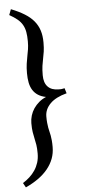

<svg xmlns="http://www.w3.org/2000/svg" viewBox="-62 -816 460 1004"><g transform="rotate(-5 168.0 -313.5)"><path d="M287.1 -317.9Q229 -302.7 200 -273.2Q170.9 -243.7 170.9 -206.1Q170.9 -186.5 172.4 -172.4Q173.8 -158.2 175.8 -147Q177.7 -135.7 180.4 -126Q183.1 -116.2 185.1 -104.7Q187 -93.3 188.5 -79.1Q189.9 -64.9 189.9 -44.9Q189.9 -11.7 179 17.1Q168 45.9 147.5 70.8Q127 95.7 97.7 116.5Q68.4 137.2 32.2 153.8L19 129.9Q38.1 118.2 54.4 103.3Q70.8 88.4 83 70.1Q95.2 51.8 102.1 30Q108.9 8.3 108.9 -17.1Q108.9 -45.4 106 -63.2Q103 -81.1 99.4 -96.9Q95.7 -112.8 92.8 -131.1Q89.8 -149.4 89.8 -178.2Q89.8 -198.2 95.7 -217.8Q101.6 -237.3 113 -254.4Q124.5 -271.5 140.9 -285.4Q157.2 -299.3 178.2 -308.1Q153.3 -313 136.5 -324Q119.6 -335 109.1 -351.8Q98.6 -368.7 94.2 -390.9Q89.8 -413.1 89.8 -440.4Q89.8 -469.2 92.8 -489.7Q95.7 -510.3 99.4 -528.3Q103 -546.4 106 -564.5Q108.9 -582.5 108.9 -606.4Q108.9 -633.8 105.2 -654.8Q101.6 -675.8 92 -692.6Q82.5 -709.5 65.9 -723.4Q49.3 -737.3 23.9 -751.5L35.2 -781.2Q76.2 -765.1 105.7 -746.8Q135.3 -728.5 153.8 -706.1Q172.4 -683.6 181.2 -656Q189.9 -628.4 189.9 -593.3Q189.9 -564.5 187 -545.4Q184.1 -526.4 180.4 -509Q176.8 -491.7 173.8 -471.9Q170.9 -452.1 170.9 -422.4Q170.9 -382.8 190.7 -362.3Q210.4 -341.8 247.1 -341.8Q253.4 -341.8 256.3 -341.8Q259.3 -341.8 261.7 -342Q264.2 -342.3 267.8 -343Q271.5 -343.8 278.8 -345.2L287.1 -317.9Z"/></g></svg>

Font: GentiumAlt
Style: Regular
Weight: 400
Designer: J. Victor Gaultney
Version: Version 1.02; 2005; OFL release